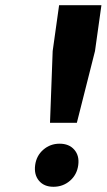

<svg xmlns="http://www.w3.org/2000/svg" viewBox="-20 -716 413 744"><path d="M116.2 -76.2Q121.1 -112.8 147.9 -136Q174.8 -159.2 210.9 -159.2Q247.6 -159.2 267.8 -136Q288.1 -112.8 283.2 -76.2Q278.3 -39.1 251.2 -15.6Q224.1 7.8 187 7.8Q150.9 7.8 131.1 -15.6Q111.3 -39.1 116.2 -76.2ZM173.8 -240.2 184.1 -518.1 209 -695.8H373L348.1 -518.1L277.8 -240.2Z"/></svg>

Font: Trueno
Style: Bold Italic
Weight: 700
Designer: Julieta Ulanovsky
Foundry: Julieta Ulanovsky
Version: Version 3.001b | FøM Fix